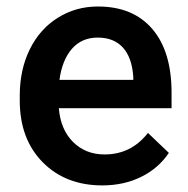

<svg xmlns="http://www.w3.org/2000/svg" viewBox="-20 -558 577 588"><path d="M40.5 0ZM293.5 9.8Q180.7 9.8 110.6 -61.3Q40.5 -132.3 40.5 -250.5V-265.1Q40.5 -344.2 71 -406.5Q101.6 -468.8 156.7 -503.4Q211.9 -538.1 279.8 -538.1Q387.7 -538.1 446.5 -469.2Q505.4 -400.4 505.4 -274.4V-226.6H160.2Q165.5 -161.1 203.9 -123Q242.2 -85 300.3 -85Q381.8 -85 433.1 -150.9L497.1 -89.8Q465.3 -42.5 412.4 -16.4Q359.4 9.8 293.5 9.8ZM279.3 -442.9Q230.5 -442.9 200.4 -408.7Q170.4 -374.5 162.1 -313.5H388.2V-322.3Q384.3 -381.8 356.4 -412.4Q328.6 -442.9 279.3 -442.9Z"/></svg>

Font: Roboto-o Medium
Style: Regular
Weight: 500
Designer: Google
Version: Version 2.134; 2016; ttfautohint (v1.6)